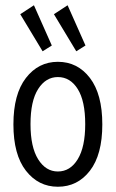

<svg xmlns="http://www.w3.org/2000/svg" viewBox="-20 -702 440 730"><path d="M200 8Q126 8 78.5 -53Q31 -114 31 -229Q31 -344 78.5 -405.5Q126 -467 200 -467Q275 -467 322 -405.5Q369 -344 369 -229Q369 -114 322 -53Q275 8 200 8ZM200 -50Q247 -50 275.5 -96.5Q304 -143 304 -230Q304 -318 275.5 -363.5Q247 -409 200 -409Q154 -409 125 -363.5Q96 -318 96 -230Q96 -143 125 -96.5Q154 -50 200 -50ZM142 -507 57 -648 109 -682 177 -529ZM270 -507 185 -648 237 -682 305 -529Z"/></svg>

Font: Inconsolata Condensed
Style: Regular
Weight: 400
Width: 3
Monospace: yes
Designer: Raph Levien, Cyreal, Brenton Simpson
Foundry: Raph Levien, Cyreal, Google
Version: Version 3.000; ttfautohint (v1.8.2.53-6de2)